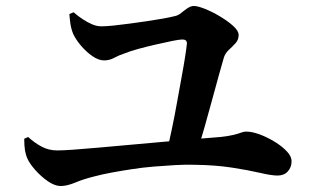

<svg xmlns="http://www.w3.org/2000/svg" viewBox="-20 -687 1040 642"><path d="M538 -179Q546 -214 555 -257Q564 -300 572 -345Q580 -390 587.5 -430.5Q595 -471 599.5 -500.5Q604 -530 605 -542Q605 -555 590 -555Q580 -555 555.5 -550Q531 -545 500.5 -538Q470 -531 442.5 -523.5Q415 -516 398 -509Q377 -502 361.5 -493.5Q346 -485 328 -485Q310 -485 289.5 -499Q269 -513 251.5 -533.5Q234 -554 225 -573Q218 -590 215.5 -607Q213 -624 212 -640L226 -646Q241 -633 257 -622.5Q273 -612 288.5 -605.5Q304 -599 319 -599Q335 -599 359.5 -601.5Q384 -604 413 -608Q442 -612 470 -616Q498 -620 523 -624.5Q548 -629 564 -633Q575 -635 585.5 -643.5Q596 -652 607 -659.5Q618 -667 628 -667Q641 -667 665 -657.5Q689 -648 715 -632.5Q741 -617 759.5 -600.5Q778 -584 778 -570Q778 -554 767.5 -542.5Q757 -531 745.5 -520.5Q734 -510 729 -496Q723 -476 712.5 -438Q702 -400 689.5 -354Q677 -308 664 -262Q651 -216 639 -181ZM183 -65Q163 -65 140 -81Q117 -97 98 -118.5Q79 -140 72 -156Q66 -169 63.5 -184.5Q61 -200 61 -223L74 -229Q96 -209 119.5 -196.5Q143 -184 172 -184Q189 -184 225 -186.5Q261 -189 311 -193.5Q361 -198 417 -203Q473 -208 528.5 -213Q584 -218 633 -222Q682 -226 717 -229Q745 -232 761 -236Q777 -240 786 -243.5Q795 -247 803 -247Q823 -247 848.5 -237.5Q874 -228 898.5 -213Q923 -198 939 -181Q955 -164 955 -148Q955 -128 942.5 -114Q930 -100 908 -100Q888 -100 849.5 -109Q811 -118 756 -126.5Q701 -135 632 -136Q601 -137 566 -135Q531 -133 494.5 -130Q458 -127 422 -121.5Q386 -116 353.5 -110Q321 -104 295 -97Q259 -88 231.5 -76.5Q204 -65 183 -65Z"/></svg>

Font: Noto Serif SC ExtraLight
Style: Bold
Weight: 700
Version: Version 2.002-H1;hotconv 1.1.0;makeotfexe 2.6.0